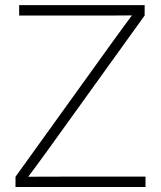

<svg xmlns="http://www.w3.org/2000/svg" viewBox="-20 -748 644 768"><path d="M42 0V-41L430.2 -580.6Q452.6 -611.3 475.1 -642.3Q497.6 -673.3 520.5 -703.6L524.9 -686.5Q484.9 -686 445.3 -686Q405.8 -686 365.7 -686H56.6V-727.5H558.6V-686L171.9 -148.4Q149.4 -117.2 126.5 -86.2Q103.5 -55.2 80.1 -23.9L75.7 -41Q115.2 -41 154.5 -41.3Q193.8 -41.5 232.9 -41.5H562V0Z"/></svg>

Font: Inter 28pt ExtraLight
Style: Regular
Weight: 250
Designer: Rasmus Andersson
Foundry: rsms
Version: Version 4.001;git-66647c0bb